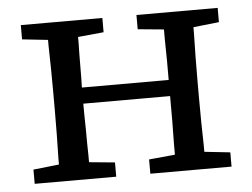

<svg xmlns="http://www.w3.org/2000/svg" viewBox="-43 -564 811 617"><g transform="rotate(-5 363.0 -256.0)"><path d="M595 -284V-228Q595 -152 597 -73V-55L680 -46V-36V0H418V-46L502 -54Q502 -63 502 -88.5Q502 -114 503 -162V-243H223Q223 -202 224 -162Q224 -114 225 -74V-54L308 -46V-36V0H45V-46L128 -55V-73Q130 -152 130 -228V-284Q130 -360 128 -439V-457L45 -466V-476V-512H308V-466L225 -458V-438Q224 -400 224 -362Q224 -324 223 -295H503V-357Q502 -400 502 -424.5Q502 -449 502 -458L418 -466V-512H680V-466L597 -457V-439Q595 -360 595 -284Z"/></g></svg>

Font: Early Summer Mincho Screen
Style: Regular
Weight: 400
Designer: GuiWonder
Version: Version 1.002